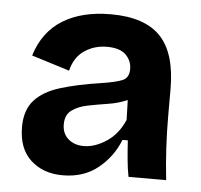

<svg xmlns="http://www.w3.org/2000/svg" viewBox="-45 -585 676 645"><g transform="rotate(5 293.5 -262.5)"><path d="M189 14Q123 14 81 -24.5Q39 -63 39 -136Q39 -193 68.5 -226Q98 -259 154.5 -276.5Q211 -294 292 -306Q338 -313 361 -322Q384 -331 384 -361Q384 -389 364 -409Q344 -429 300 -429Q258 -429 224.5 -406.5Q191 -384 180 -338L52 -378Q77 -459 141.5 -499Q206 -539 304 -539Q418 -539 471.5 -483Q525 -427 525 -306V-217Q525 -108 537 0H410Q405 -25 402 -57Q399 -89 397 -122H379Q357 -65 308.5 -25.5Q260 14 189 14ZM251 -90Q288 -90 327 -115.5Q366 -141 387 -190L385 -257Q356 -244 320.5 -238.5Q285 -233 252.5 -226.5Q220 -220 199 -204.5Q178 -189 178 -157Q178 -126 198.5 -108Q219 -90 251 -90Z"/></g></svg>

Font: Bricolage Grotesque 12pt Bricolage Grotesque 10pt Regular
Style: Bold
Weight: 700
Designer: Mathieu Triay
Foundry: Atelier Triay
Version: Version 1.001; ttfautohint (v1.8.4.7-5d5b);gftools[0.9.33.de